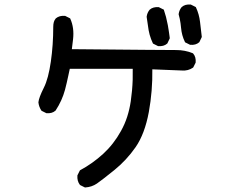

<svg xmlns="http://www.w3.org/2000/svg" viewBox="-20 -784 1040 861"><path d="M359.9 56.2 340.3 46.4 338.9 45.4 337.9 44.4Q325.2 27.3 327.1 3.4V2.4L327.6 1.5L337.4 -18.1L338.4 -20L339.8 -21Q394 -49.8 442.4 -93.8Q490.2 -137.7 522.9 -197.3Q539.6 -227.1 550.3 -260.3Q561 -293.5 566.4 -330.1Q569.8 -353.5 572 -377.7Q574.2 -401.9 575 -426.3Q575.7 -450.7 575.2 -475.6H293Q289.6 -459.5 286.1 -443.6Q282.7 -427.7 279.1 -412.1Q275.4 -396.5 271.5 -381.3Q258.3 -332.5 229.5 -288.6L229 -288.1L228.5 -287.6Q220.7 -280.8 210.7 -278.1Q200.7 -275.4 189 -276.4H188L187 -276.9L167.5 -286.6L166 -287.6L165 -289.1Q154.3 -305.7 152.3 -324.7V-325.2V-325.7Q154.3 -346.2 176.3 -390.1Q187 -411.1 194.8 -440.7Q202.6 -470.2 208 -507.8Q213.4 -545.4 216.1 -584.5Q218.8 -623.5 218.8 -664.1Q218.8 -675.8 221.4 -685.1Q224.1 -694.3 230 -701.2L230.5 -701.7Q246.1 -714.8 271 -712.9H272L272.9 -712.4L292.5 -702.6L294.4 -701.7L295.4 -699.7Q313.5 -659.2 307.6 -607.9L302.2 -563.5Q518.6 -561.5 634.5 -560.5Q750.5 -559.6 770 -559.6Q809.6 -559.6 844.2 -545.4L845.2 -544.9L846.2 -543.9Q853 -536.1 855.7 -526.1Q858.4 -516.1 857.4 -504.4V-503.4L856.9 -502.4L847.2 -482.9L846.2 -481.4L845.2 -480.5Q823.7 -465.8 796.4 -467.8L663.1 -473.1Q664.6 -376.5 647.5 -282.2Q629.4 -184.1 588.4 -124.5Q547.4 -65.4 491.7 -20.5Q463.9 2 444.6 16.8Q425.3 31.7 414.6 39.1Q391.6 54.7 362.8 56.6H361.3ZM688 -577.6 668.5 -587.4 666.5 -588.4 665.5 -589.8Q661.1 -599.1 657.5 -608.6Q653.8 -618.2 651.1 -628.2Q648.4 -638.2 646.5 -648.4Q641.6 -678.7 637.7 -708V-709V-709.5Q640.1 -727.1 650.9 -740.2L651.4 -740.7Q659.2 -747.6 669.2 -750.2Q679.2 -752.9 690.9 -752H691.9L692.9 -751.5L712.4 -741.7L714.8 -740.7L715.3 -738.3Q725.6 -708.5 731.4 -676.8Q732.4 -672.4 733.2 -668Q733.9 -663.6 734.6 -658.9Q735.4 -654.3 736.1 -649.9Q736.8 -645.5 737.5 -640.9Q738.3 -636.2 738.8 -631.8Q739.3 -627.4 740 -623Q740.7 -618.7 741.2 -613.8V-612.3L740.7 -610.8L731 -590.3L730.5 -589.4L729.5 -588.4Q721.7 -581.5 711.7 -578.9Q701.7 -576.2 689.9 -577.1H689ZM831.5 -583.5 812 -593.3 810.1 -594.2 809.1 -596.2Q794.9 -625.5 792 -658.7Q791 -669.4 789.6 -679.7Q788.1 -689.9 786.1 -699.7Q784.2 -709.5 781.2 -719.2V-720.2V-721.2Q783.7 -738.8 794.4 -752L794.9 -752.4Q802.7 -759.3 812.7 -762Q822.8 -764.6 834.5 -763.7H835.4L836.4 -763.2L856 -753.4L857.9 -752.4L858.9 -750.5Q873 -720.2 877 -686L884.8 -619.6V-618.2L884.3 -616.7L874.5 -596.2L874 -595.2L873 -594.2Q865.2 -587.4 855.2 -584.7Q845.2 -582 833.5 -583H832.5Z"/></svg>

Font: NaikaiFont
Style: SemiBold
Weight: 600
Version: Version 1.89